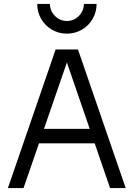

<svg xmlns="http://www.w3.org/2000/svg" viewBox="-20 -950 675 970"><path d="M261 -700H374L615 0H536L303 -678H333L99 0H20ZM161 -299H474V-226H161ZM168 -930H232Q233 -894 258 -869Q283 -844 318 -844Q353 -844 378 -869Q403 -894 404 -930H468Q468 -889 448 -854.5Q428 -820 393.5 -800Q359 -780 318 -780Q277 -780 242.5 -800Q208 -820 188 -854.5Q168 -889 168 -930Z"/></svg>

Font: Uncut Sans Variable
Style: Regular
Weight: 400
Designer: Kasper Nordkvist
Foundry: UNCUT.wtf
Version: Version 1.303;Glyphs 3.1.2 (3151)